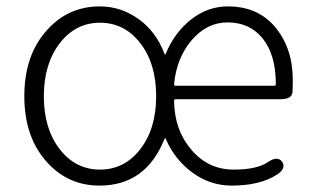

<svg xmlns="http://www.w3.org/2000/svg" viewBox="-20 -567 977 600"><path d="M291 13Q193 13 127 -60Q56 -138 56 -266.5Q56 -395 127 -473Q193 -547 292 -547Q358 -547 413 -507.5Q468 -468 494 -399Q496 -394 498 -399Q525 -465 577 -506Q629 -547 692 -547Q787 -547 841 -481Q895 -415 895 -317Q895 -298 894 -279Q892 -257 857 -257H529Q524 -257 524 -252Q525 -161 578 -99Q631 -37 710 -37Q784 -37 818 -61Q848 -81 862 -61Q875 -40 845 -21Q792 13 704 13Q637 13 581.5 -27.5Q526 -68 498 -133Q496 -138 494 -133Q436 13 291 13ZM166.5 -101Q216 -37 292.5 -37Q369 -37 418.5 -101Q468 -165 468 -266.5Q468 -368 418.5 -432Q369 -496 292.5 -496Q216 -496 166.5 -431.5Q117 -367 117 -266Q117 -165 166.5 -101ZM524 -304Q524 -299 529 -299H837Q842 -299 842 -304Q842 -395 801.5 -446Q761 -497 691 -497Q627 -497 579.5 -442Q532 -387 524 -304Z"/></svg>

Font: Resource Han Rounded CN Light
Style: Regular
Weight: 300
Designer: Cyano Hao (round all glyphs); Ryoko NISHIZUKA 西塚涼子 (kana, bopomofo & ideographs); Paul D. Hunt (Latin, Greek & Cyrillic)
Foundry: Cyano Hao
Version: 0.990